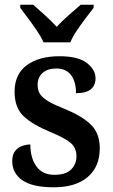

<svg xmlns="http://www.w3.org/2000/svg" viewBox="-20 -786 480 816"><path d="M209 10Q118 10 75 -20Q32 -50 32 -101Q32 -129 44.5 -144.5Q57 -160 75 -166Q93 -172 109 -172Q109 -114 135 -78.5Q161 -43 211 -43Q259 -43 282 -65.5Q305 -88 305 -122Q305 -157 281 -178Q257 -199 194 -225Q117 -257 79.5 -293Q42 -329 42 -396Q42 -471 94 -509Q146 -547 232 -547Q312 -547 349 -518.5Q386 -490 386 -453Q386 -423 366 -406.5Q346 -390 303 -390Q303 -440 281.5 -467.5Q260 -495 219 -495Q183 -495 161.5 -476.5Q140 -458 140 -425Q140 -401 151 -385Q162 -369 188 -354Q214 -339 260 -321Q328 -293 366 -256.5Q404 -220 404 -156Q404 -77 352.5 -33.5Q301 10 209 10ZM165 -606Q155 -629 137 -655.5Q119 -682 99.5 -708Q80 -734 66 -753V-766H121Q143 -747 171.5 -721Q200 -695 221 -672Q242 -695 271.5 -721Q301 -747 323 -766H378V-753Q363 -734 343.5 -708Q324 -682 306 -655.5Q288 -629 279 -606Z"/></svg>

Font: Noto Serif SemiCondensed SemiBold
Style: Regular
Weight: 600
Width: 4
Designer: Monotype Design Team
Foundry: Monotype Imaging Inc.
Version: Version 2.013; ttfautohint (v1.8.4.7-5d5b)